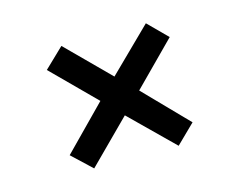

<svg xmlns="http://www.w3.org/2000/svg" viewBox="-57 -509 602 483"><g transform="rotate(-15 243.5 -267.5)"><path d="M194 -268 84 -378 135 -427 244 -318 355 -427 404 -378 295 -268 404 -156 355 -108 244 -217 135 -108 84 -156Z"/></g></svg>

Font: Arya
Style: Regular
Weight: 400
Designer: Eduardo Rodriguez Tunni, Modular Infotech
Foundry: Eduardo Rodriguez Tunni, Modular Infotech
Version: Version 1.002